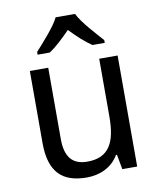

<svg xmlns="http://www.w3.org/2000/svg" viewBox="-86 -834 761 913"><g transform="rotate(-10 294.5 -378.0)"><path d="M432.1 0 418.9 -71.8H414.1Q401.9 -50.8 385 -35.4Q368.2 -20 348.1 -10Q328.1 0 305.7 4.9Q283.2 9.8 259.8 9.8Q215.3 9.8 181.6 -1.5Q147.9 -12.7 125.5 -36.6Q103 -60.5 91.6 -97.7Q80.1 -134.8 80.1 -186V-536.1H168.9V-190.9Q168.9 -127.4 194.8 -95.7Q220.7 -64 274.9 -64Q314.5 -64 341.3 -76.7Q368.2 -89.4 384.5 -114Q400.9 -138.7 408 -174.8Q415 -210.9 415 -257.8V-536.1H503.9V0ZM454.1 -606H395Q370.1 -622.6 343.8 -646.2Q317.4 -669.9 292 -696.8Q265.6 -669.9 239.7 -646.2Q213.9 -622.6 189 -606H129.9V-619.1Q142.6 -633.3 159.2 -651.9Q175.8 -670.4 192.1 -690.2Q208.5 -710 222.9 -729.7Q237.3 -749.5 245.1 -766.1H338.9Q346.7 -749.5 361.1 -729.7Q375.5 -710 391.8 -690.2Q408.2 -670.4 425 -651.9Q441.9 -633.3 454.1 -619.1Z"/></g></svg>

Font: Genotype
Style: Regular
Weight: 400
Foundry: Ascender Corporation
Version: Version 1.00